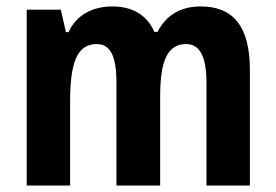

<svg xmlns="http://www.w3.org/2000/svg" viewBox="-20 -577 858 597"><path d="M604 -557C543 -557 497 -531 470 -478H460C439 -526 397 -557 329 -557C268 -557 217 -530 193 -477H185L169 -547H63V0H198V-260C198 -377 217 -440 281 -440C323 -440 342 -402 342 -322V0H478V-276C478 -385 499 -440 559 -440C601 -440 622 -401 622 -321V0H757V-359C757 -494 706 -557 604 -557Z"/></svg>

Font: Noto Sans Arabic UI Cn
Style: Bold
Weight: 700
Width: 3
Designer: Monotype Design Team, Nadine Chahine and Nizar Qandah
Foundry: Monotype Imaging Inc.
Version: Version 2.010